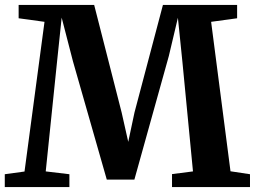

<svg xmlns="http://www.w3.org/2000/svg" viewBox="-20 -763 1040 783"><path d="M80 -63.5 161.5 -674 56 -688.5V-743H364L476 -304.5L503 -184.5L528.5 -304.5L644.5 -743H947V-688.5L841 -674L920 -64.5L999.5 -52.5V0H681.5V-53L767 -64L724 -509.5L705.5 -690.5L668.5 -534.5L528 -30.5H415.5L277.5 -513L231.5 -691L212.5 -510L166.5 -64L263 -52.5V0H-0.5V-52.5Z"/></svg>

Font: Merriweather Text Regular
Style: Bold
Weight: 700
Designer: Eben Sorkin
Foundry: Eben Sorkin
Version: Version 2.100; ttfautohint (v1.7.19-72a1) -l 8 -r 50 -G 200 